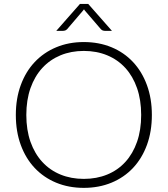

<svg xmlns="http://www.w3.org/2000/svg" viewBox="-20 -924 832 952"><path d="M733 -354Q733 -272 708.5 -205.2Q684 -138.5 639.5 -91.2Q595 -44 532.8 -18.2Q470.5 7.5 395.5 7.5Q320.5 7.5 258.5 -18.2Q196.5 -44 152 -91.2Q107.5 -138.5 83 -205.2Q58.5 -272 58.5 -354Q58.5 -435.5 83 -502.2Q107.5 -569 152 -616.2Q196.5 -663.5 258.5 -689.5Q320.5 -715.5 395.5 -715.5Q470.5 -715.5 532.8 -689.8Q595 -664 639.5 -616.5Q684 -569 708.5 -502.2Q733 -435.5 733 -354ZM680 -354Q680 -428 659.5 -487Q639 -546 601.5 -587Q564 -628 511.5 -649.8Q459 -671.5 395.5 -671.5Q332.5 -671.5 280 -649.8Q227.5 -628 189.8 -587Q152 -546 131.2 -487Q110.5 -428 110.5 -354Q110.5 -279.5 131.2 -220.8Q152 -162 189.8 -121Q227.5 -80 280 -58.5Q332.5 -37 395.5 -37Q459 -37 511.5 -58.5Q564 -80 601.5 -121Q639 -162 659.5 -220.8Q680 -279.5 680 -354ZM535 -771H499.5Q495.5 -771 490.5 -772.5Q485.5 -774 480 -779.5L400 -872.5Q397.5 -875.5 396.5 -878L392.5 -872.5L313 -779.5Q307.5 -774 302.2 -772.5Q297 -771 293 -771H259L376.5 -904.5H417.5Z"/></svg>

Font: Lato 2
Style: Regular
Weight: 300
Designer: Lukasz Dziedzic with Adam Twardoch and Botio Nikoltchev
Foundry: tyPoland Lukasz Dziedzic
Version: Version 2.015; 2015-08-06; http://www.latofonts.com/